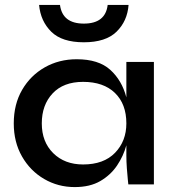

<svg xmlns="http://www.w3.org/2000/svg" viewBox="-20 -750 706 781"><path d="M284 11Q216 11 159.5 -22Q103 -55 69.5 -113.5Q36 -172 36 -248Q36 -326 70 -384.5Q104 -443 162 -476Q220 -509 292 -509Q381 -509 428.5 -466Q476 -423 494 -354V-498H606V0H502Q502 0 500 -19Q498 -38 496 -65.5Q494 -93 494 -118V-159Q482 -115 456 -76.5Q430 -38 388 -13.5Q346 11 284 11ZM318 -81Q402 -81 448 -128.5Q494 -176 494 -248Q494 -327 447.5 -372Q401 -417 318 -417Q238 -417 194 -370Q150 -323 150 -248Q150 -173 196.5 -127Q243 -81 318 -81ZM503 -730Q498 -664 454 -621Q410 -578 321 -578Q232 -578 188.5 -621Q145 -664 139 -730H224Q234 -654 321 -654Q409 -654 418 -730Z"/></svg>

Font: Syne SemiBold
Style: Regular
Weight: 600
Designer: Lucas Descroix
Foundry: Bonjour Monde
Version: Version 2.200; ttfautohint (v1.8.4)